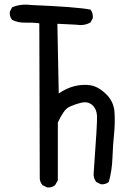

<svg xmlns="http://www.w3.org/2000/svg" viewBox="-20 -816 540 840"><path d="M186 4 166 -6Q156 -18 154 -33L152 -714Q123 -718 91 -717Q59 -716 33 -729Q21 -743 23 -765L33 -784Q70 -800 117 -794Q313 -786 376 -774Q388 -758 386 -737L376 -718Q349 -702 313 -708L231 -712L237 -407Q270 -430 305.5 -439Q341 -448 375 -443Q409 -438 443.5 -405Q478 -372 481 -325Q484 -278 479 -229.5Q474 -181 472 -125.5Q470 -70 456 -20Q442 -8 421 -10L401 -20Q387 -38 390 -61Q406 -279 404.5 -309Q403 -339 383.5 -356.5Q364 -374 333 -366Q302 -358 280.5 -347Q259 -336 233 -280V-27L221 -6Q207 6 186 4Z"/></svg>

Font: NaniFont Regular
Style: Regular
Weight: 400
Designer: Nanigashitei
Version: Version 1.036